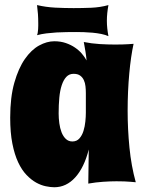

<svg xmlns="http://www.w3.org/2000/svg" viewBox="-20 -726 586 772"><path d="M525.9 6.8Q516.6 5.9 504.4 4.9Q494.1 3.9 479.7 3.4Q465.3 2.9 448.2 2.9Q423.8 2.9 394.8 4.9Q365.7 6.8 335 12.2L336.9 -125Q318.4 -52.2 282.5 -12.7Q246.6 26.9 198.2 26.9Q183.1 26.9 164.1 22.9Q145 19 125.2 8.1Q105.5 -2.9 86.7 -22.5Q67.9 -42 53.2 -73Q38.6 -104 29.8 -148.2Q21 -192.4 21 -252.9Q21 -335 37.6 -393.3Q54.2 -451.7 80.1 -488.8Q106 -525.9 137.2 -543Q168.5 -560.1 198.2 -560.1Q223.6 -560.1 244.4 -553Q265.1 -545.9 281.2 -534.9Q297.4 -523.9 309.1 -510.3Q320.8 -496.6 328.1 -482.9Q326.7 -499.5 323.7 -518.3Q320.8 -537.1 316.9 -557.1Q348.6 -550.8 381.3 -548.8Q414.1 -546.9 441.9 -546.9Q475.1 -546.9 495.6 -548.3Q507.3 -548.8 517.1 -549.8Q511.7 -525.4 507.3 -495.1Q502.9 -464.8 499.8 -430.4Q496.6 -396 494.9 -358.2Q493.2 -320.3 493.2 -280.8Q493.2 -207 500.5 -132.8Q507.8 -58.6 525.9 6.8ZM325.2 -272.9V-352.1Q325.2 -365.2 323.7 -378.9Q322.3 -392.6 317.1 -403.8Q312 -415 302.2 -422.1Q292.5 -429.2 275.9 -429.2Q258.3 -429.2 246.8 -417Q235.4 -404.8 228.3 -383.5Q221.2 -362.3 218.5 -333.3Q215.8 -304.2 215.8 -270Q215.8 -250.5 218.5 -230.5Q221.2 -210.4 227.5 -194.1Q233.9 -177.7 244.6 -167.5Q255.4 -157.2 271 -157.2Q288.6 -157.2 299.3 -169.4Q310.1 -181.6 315.7 -199.7Q321.3 -217.8 323.2 -237.5Q325.2 -257.3 325.2 -272.9ZM416 -705.6Q413.1 -689.9 411.4 -674.1Q409.7 -658.2 409.7 -642.6Q409.7 -627 411.4 -611.3Q413.1 -595.7 416 -580.6Q404.3 -585.9 387.5 -589.4Q370.6 -592.8 352.3 -594.5Q334 -596.2 316.7 -596.7Q299.3 -597.2 286.1 -597.2Q267.6 -597.2 247.6 -596.9Q227.5 -596.7 207 -595.5Q186.5 -594.2 166.7 -591.8Q147 -589.4 128.9 -584.5Q130.9 -588.9 131.8 -595.5Q132.8 -602.1 133.3 -608.9Q133.8 -615.7 133.8 -622.3Q133.8 -628.9 133.8 -633.3Q133.8 -651.4 132.6 -669.2Q131.3 -687 128.9 -705.6Q164.1 -697.3 201.9 -695.3Q239.7 -693.4 275.9 -693.4Q309.6 -693.4 346.2 -694.8Q382.8 -696.3 416 -705.6Z"/></svg>

Font: Spicy Rice
Style: Regular
Weight: 400
Version: Version 1.000